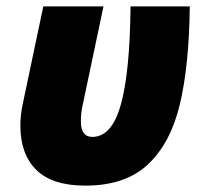

<svg xmlns="http://www.w3.org/2000/svg" viewBox="-20 -573 634 603"><path d="M44 -178Q44 -214 52 -249L116 -553H305L239 -240Q234 -218 234 -192Q234 -143 270 -143Q331 -143 359.5 -244.5Q388 -346 390 -553H576Q574 -368 545 -246Q516 -124 445 -57Q374 10 248 10Q144 10 94 -39.5Q44 -89 44 -178Z"/></svg>

Font: Noto Sans Display Black
Style: Italic
Weight: 900
Italic angle: -12°
Designer: Monotype Design team
Foundry: Monotype Imaging Inc.
Version: Version 1.000